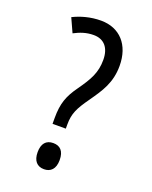

<svg xmlns="http://www.w3.org/2000/svg" viewBox="-138 -800 699 884"><g transform="rotate(20 211.0 -357.5)"><path d="M154 -201H219V-221C219 -275 234 -305 276 -364C318 -424 353 -474 353 -557C353 -660 294 -724 202 -724C150 -724 103 -710 67 -692L98 -624C127 -639 156 -650 193 -650C244 -650 273 -616 273 -557C273 -495 251 -456 207 -394C169 -341 154 -301 154 -230ZM134 -55C134 -13 154 9 188 9C220 9 242 -11 242 -55C242 -100 221 -119 188 -119C153 -119 134 -97 134 -55Z"/></g></svg>

Font: Noto Sans Devanagari ExtraCondensed
Style: Regular
Weight: 400
Width: 2
Designer: Jelle Bosma - Monotype Design Team
Foundry: Monotype Imaging Inc.
Version: Version 2.004